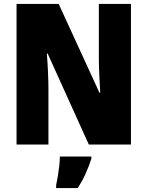

<svg xmlns="http://www.w3.org/2000/svg" viewBox="-20 -827 749 975"><path d="M645 -93H431L222 -555H218Q222 -503 224 -455Q226 -407 226 -374V-93H64V-807H278L485 -356H489Q486 -404 484 -449.5Q482 -495 482 -529V-807H645ZM444 -21Q431 19 414.5 55.5Q398 92 375 128H265V114Q269 96 273.5 69Q278 42 281 15Q284 -12 284 -32H444Z"/></svg>

Font: Noto Sans Kannada UI Condensed Black
Style: Regular
Weight: 900
Width: 3
Designer: Jelle Bosma - Monotype Design Team
Foundry: Monotype Imaging Inc.
Version: Version 2.005; ttfautohint (v1.8.4.7-5d5b)